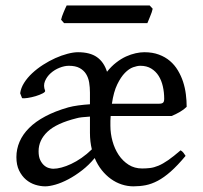

<svg xmlns="http://www.w3.org/2000/svg" viewBox="-20 -657 732 692"><path d="M652.8 -272Q643.1 -262.2 628.4 -253.7Q613.8 -245.1 598.1 -238.8H378.9Q377.9 -230.5 377.9 -221.7V-204.1Q377.9 -175.8 385.5 -148.2Q393.1 -120.6 407.7 -98.6Q422.4 -76.7 443.6 -63.2Q464.8 -49.8 492.2 -49.8Q507.3 -49.8 521.2 -51.5Q535.2 -53.2 551 -59.8Q566.9 -66.4 585.9 -79.6Q605 -92.8 630.9 -115.2Q637.2 -111.8 641.8 -105.5Q646.5 -99.1 648.9 -95.2Q619.6 -60.1 595.2 -38.6Q570.8 -17.1 548.6 -5.4Q526.4 6.3 505.1 10.5Q483.9 14.6 460.9 14.6Q439.5 14.6 418.7 7.8Q397.9 1 379.6 -12.2Q361.3 -25.4 346.4 -44.2Q331.5 -63 321.3 -87.4Q300.3 -62 275.6 -43Q251 -23.9 226.6 -11Q202.1 2 180.2 8.3Q158.2 14.6 143.1 14.6Q125.5 14.6 106.9 8.8Q88.4 2.9 73.5 -9.8Q58.6 -22.5 48.8 -42.5Q39.1 -62.5 39.1 -90.8Q39.1 -119.6 50.5 -146.2Q62 -172.9 85 -195.8Q107.9 -218.8 143.1 -237.5Q178.2 -256.3 226.1 -270Q242.2 -274.4 262.5 -277.1Q282.7 -279.8 304.2 -281.2V-323.2Q304.2 -342.3 301.3 -359.9Q298.3 -377.4 290 -390.6Q281.7 -403.8 266.8 -411.9Q252 -419.9 228 -419.9Q212.4 -419.9 194.6 -412.8Q176.8 -405.8 162.8 -393.3Q148.9 -380.9 142.1 -364.5Q135.3 -348.1 142.6 -330.1Q144 -325.7 133.5 -320.3Q123 -314.9 108.6 -310.5Q94.2 -306.2 79.8 -304Q65.4 -301.8 59.6 -303.2L52.7 -320.8Q55.2 -339.8 66.9 -358.4Q78.6 -377 96.2 -393.3Q113.8 -409.7 135.5 -423.6Q157.2 -437.5 179.4 -447.5Q201.7 -457.5 223.1 -463.1Q244.6 -468.8 261.2 -468.8Q304.2 -468.8 329.3 -451.2Q354.5 -433.6 365.7 -398.4Q381.3 -418 398.9 -431.6Q416.5 -445.3 434.3 -453.4Q452.1 -461.4 469 -465.1Q485.8 -468.8 500 -468.8Q529.8 -468.8 552.7 -460.2Q575.7 -451.7 592.5 -437.3Q609.4 -422.9 621.1 -403.3Q632.8 -383.8 639.9 -362.1Q647 -340.3 649.9 -317.1Q652.8 -293.9 652.8 -272ZM311 -118.7Q307.6 -132.8 305.9 -147.5Q304.2 -162.1 304.2 -178.2V-236.8Q288.1 -235.8 275.4 -234.4Q262.7 -232.9 256.8 -231Q183.6 -212.9 151.4 -182.4Q119.1 -151.9 119.1 -111.8Q119.1 -92.3 125 -80.1Q130.9 -67.9 139.2 -60.8Q147.5 -53.7 156.5 -51.3Q165.5 -48.8 171.9 -48.8Q185.1 -48.8 201.7 -53.2Q218.3 -57.6 236.6 -66.2Q254.9 -74.7 273.9 -87.9Q293 -101.1 311 -118.7ZM485.8 -419.9Q474.6 -419.9 459.7 -414.6Q444.8 -409.2 430.2 -394.3Q415.5 -379.4 402.6 -352.8Q389.6 -326.2 383.3 -283.2H553.2Q563.5 -283.2 567.6 -286.9Q571.8 -290.5 571.8 -300.8Q571.8 -324.2 566.9 -345.7Q562 -367.2 551.8 -383.5Q541.5 -399.9 525.1 -409.9Q508.8 -419.9 485.8 -419.9ZM530.3 -625.5Q529.3 -620.1 526.9 -613Q524.4 -606 521.5 -598.9Q518.6 -591.8 515.9 -585Q513.2 -578.1 511.2 -573.7H210.9L200.2 -585.9Q201.2 -591.3 203.6 -598.1Q206.1 -605 209 -612.1Q211.9 -619.1 214.8 -625.7Q217.8 -632.3 220.2 -637.2H519.5Z"/></svg>

Font: Noto Serif Devanagari
Style: Bold
Weight: 700
Designer: Monotype Design Team
Foundry: Monotype Imaging Inc.
Version: Version 1.01